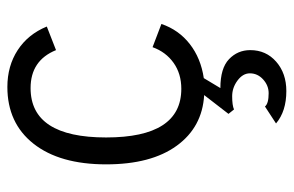

<svg xmlns="http://www.w3.org/2000/svg" viewBox="-158 -405 797 521"><g transform="rotate(-90 240.5 -144.5)"><path d="M254 234Q199 234 166 206L212 176Q220 186 248 186Q269 186 285.5 171Q302 156 302 135Q302 116 282.5 101.5Q263 87 240 87Q215 87 204 92L192 77L243 11Q156 6 105.5 -63.5Q55 -133 55 -255Q55 -381 111 -452Q167 -523 265 -523Q322 -523 365 -495Q408 -467 429 -416L365 -391Q337 -460 262 -460Q128 -460 128 -255Q128 -51 260 -51Q301 -51 330.5 -72Q360 -93 373 -129L436 -105Q420 -58 381.5 -28Q343 2 289 10L262 55Q316 55 340.5 78.5Q365 102 365 136Q365 179 333.5 206.5Q302 234 254 234Z"/></g></svg>

Font: Overpass Light
Style: Regular
Weight: 300
Designer: Delve Withrington, Thomas Jockin
Foundry: Delve Fonts
Version: Version 3.000;DELV;Overpass